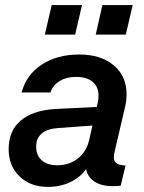

<svg xmlns="http://www.w3.org/2000/svg" viewBox="-20 -724 564 754"><path d="M183 -704H302L275 -588H156ZM382 -704H501L474 -588H356ZM430 -128Q427 -116 427 -107Q427 -90 438 -82.5Q449 -75 473 -74L454 5Q443 7 423 7Q378 7 351 -11Q324 -29 318 -60Q295 -27 255.5 -8.5Q216 10 168 10Q99 10 56.5 -31.5Q14 -73 14 -138Q14 -211 62 -251Q110 -291 198 -296L360 -304L364 -321Q367 -336 367 -348Q367 -383 344 -402.5Q321 -422 278 -422Q241 -422 214.5 -406Q188 -390 178 -361H65Q83 -430 143.5 -470Q204 -510 291 -510Q375 -510 426 -468Q477 -426 477 -353Q477 -326 470 -299ZM330 -173 343 -231 206 -221Q165 -218 143.5 -199.5Q122 -181 122 -148Q122 -114 144 -94.5Q166 -75 204 -75Q252 -75 285.5 -101.5Q319 -128 330 -173Z"/></svg>

Font: CBA Beacon Sans Bold
Style: Italic
Weight: 700
Italic angle: -13°
Designer: Wei Huang
Foundry: Wei Huang
Version: Version 1.002